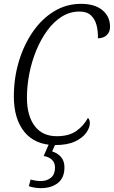

<svg xmlns="http://www.w3.org/2000/svg" viewBox="-20 -744 592 998"><path d="M267 10Q163 10 107.5 -57.5Q52 -125 52 -243Q52 -337 77.5 -423Q103 -509 149.5 -577Q196 -645 260 -684.5Q324 -724 401 -724Q473 -724 512.5 -691Q552 -658 552 -605Q552 -577 534.5 -561Q517 -545 489 -545Q490 -581 482 -612.5Q474 -644 453 -664Q432 -684 393 -684Q344 -684 302 -658Q260 -632 226.5 -586.5Q193 -541 169 -483Q145 -425 132.5 -361.5Q120 -298 120 -236Q120 -143 160 -89.5Q200 -36 275 -36Q338 -36 376.5 -63Q415 -90 437 -131Q447 -123 447 -104Q447 -80 428 -53.5Q409 -27 369.5 -8.5Q330 10 267 10ZM192 234Q178 234 161.5 231.5Q145 229 130 224L139 189Q166 197 192 197Q224 197 245 179.5Q266 162 266 127Q266 102 250 86.5Q234 71 207 67L240 -9H274L251 43Q280 52 297.5 72.5Q315 93 315 126Q315 180 281 207Q247 234 192 234Z"/></svg>

Font: Noto Serif Condensed Light
Style: Italic
Weight: 300
Width: 3
Italic angle: -12°
Designer: Monotype Design Team
Foundry: Monotype Imaging Inc.
Version: Version 2.014; ttfautohint (v1.8.4.7-5d5b)